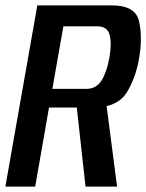

<svg xmlns="http://www.w3.org/2000/svg" viewBox="-40 -695 545 715"><path d="M-20 0 99 -675H376Q465 -675 478 -615.2Q491 -555.5 478.5 -481.5Q466.5 -407 432 -350.5Q408 -312 357 -300L396 0H278.5L246 -294.5H142.5L91 0ZM155 -364H281Q319 -364 338.5 -395.8Q358 -427.5 367.5 -480.5Q376.5 -533.5 368.2 -565.2Q360 -597 322 -597H196Z"/></svg>

Font: Anybody Medium
Style: Italic
Weight: 500
Italic angle: -10°
Designer: Tyler Finck
Foundry: Etcetera Type Company
Version: Version 1.010; ttfautohint (v1.8.3) -l 8 -r 50 -G 200 -x 14 